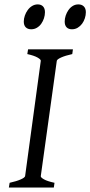

<svg xmlns="http://www.w3.org/2000/svg" viewBox="-20 -835 402 855"><path d="M301.8 -594.2Q271 -587.4 252.4 -579.1Q233.9 -570.8 232.9 -564L161.6 -50.8Q160.6 -44.9 175.8 -36.4Q190.9 -27.8 222.7 -21L219.7 0H19.5L22.9 -21Q53.7 -27.8 72 -35.9Q90.3 -43.9 91.8 -50.8L161.6 -564Q162.6 -569.8 147.5 -578.6Q132.3 -587.4 101.6 -594.2L105 -615.2H304.7ZM180.2 -780.8Q180.2 -767.1 175.8 -753.7Q171.4 -740.2 163.6 -729.2Q155.8 -718.3 144.3 -711.4Q132.8 -704.6 119.1 -704.6Q103.5 -704.6 94.7 -713.4Q85.9 -722.2 85.9 -738.8Q85.9 -752 90.6 -765.4Q95.2 -778.8 103.3 -790Q111.3 -801.3 122.8 -808.3Q134.3 -815.4 147.9 -815.4Q163.1 -815.4 171.6 -806.4Q180.2 -797.4 180.2 -780.8ZM362.3 -780.8Q362.3 -767.1 357.9 -753.7Q353.5 -740.2 345.5 -729.2Q337.4 -718.3 325.9 -711.4Q314.5 -704.6 300.3 -704.6Q285.2 -704.6 276.6 -713.4Q268.1 -722.2 268.1 -738.8Q268.1 -752 272.5 -765.4Q276.9 -778.8 284.7 -790Q292.5 -801.3 303.7 -808.3Q314.9 -815.4 329.1 -815.4Q344.2 -815.4 353.3 -806.4Q362.3 -797.4 362.3 -780.8Z"/></svg>

Font: GentiumAlt
Style: Italic
Weight: 400
Italic angle: -7°
Designer: J. Victor Gaultney
Version: Version 1.02; 2005; OFL release